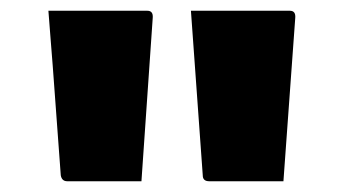

<svg xmlns="http://www.w3.org/2000/svg" viewBox="-20 -770 640 357"><path d="M243 -433H105Q95 -433 93 -444L78 -648Q76 -674 74 -698.5Q72 -723 70 -750H254Q265 -750 264 -737ZM507 -433H369Q357 -433 357 -444L335 -750H519Q530 -750 529 -737Z"/></svg>

Font: Recursive Mn Lnr St Blk
Style: Regular
Weight: 900
Monospace: yes
Version: Version 1.079;hotconv 1.0.112;makeotfexe 2.5.65598; ttfautoh